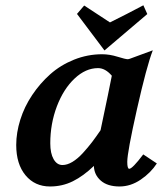

<svg xmlns="http://www.w3.org/2000/svg" viewBox="-20 -693 606 716"><path d="M425.8 2.4Q380.9 2.4 356 -19.3Q331.1 -41 330.1 -74.2Q291 -36.6 251.7 -17.1Q212.4 2.4 166.5 2.4Q109.9 2.4 75.2 -39.3Q40.5 -81.1 40.5 -152.3Q40.5 -198.2 55.7 -246.6Q70.8 -294.9 99.9 -338.4Q128.9 -381.8 167.2 -416Q205.6 -450.2 256.1 -470.5Q306.6 -490.7 360.8 -490.7Q388.7 -490.7 418.5 -481.4Q448.2 -472.2 456.1 -472.2Q459.5 -472.2 464.8 -474.1L549.8 -505.4Q526.9 -446.3 490.7 -285.6Q454.6 -125 454.6 -89.4Q454.6 -63.5 461.9 -63.5Q473.6 -63.5 514.2 -117.2L564.9 -83.5Q542.5 -48.8 504.9 -23.2Q467.3 2.4 425.8 2.4ZM357.4 -210.9 355 -207.5Q388.2 -364.3 397 -410.6Q372.6 -439 345.7 -439Q299.3 -439 258.1 -400.1Q216.8 -361.3 192.1 -296.4Q167.5 -231.4 167.5 -158.7Q167.5 -121.1 179.9 -99.4Q192.4 -77.6 212.9 -77.6Q230.5 -77.6 249.8 -89.1Q269 -100.6 288.6 -121.8Q308.1 -143.1 323.5 -163.3Q338.9 -183.6 357.4 -210.9ZM369.6 -504.9 267.1 -641.1 293.9 -672.4 390.1 -609.4Q453.1 -640.6 514.6 -673.3L529.3 -640.6Z"/></svg>

Font: Flanker
Style: Bold Italic
Weight: 700
Italic angle: -12°
Designer: Flanker
Version: Version 2.000